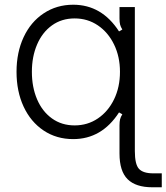

<svg xmlns="http://www.w3.org/2000/svg" viewBox="-20 -579 705 813"><path d="M625 214Q555 214 520.5 180Q486 146 486 71V-48Q486 -64 488.5 -74Q491 -84 498 -95L484 -103Q411 10 290 10Q219 10 164.5 -26.5Q110 -63 80 -127.5Q50 -192 50 -275Q50 -357 80 -421.5Q110 -486 165 -522.5Q220 -559 290 -559Q411 -559 484 -446L498 -454Q491 -465 488.5 -475Q486 -485 486 -501V-549H551V61Q551 117 568.5 136Q586 155 629 155H665V214ZM488 -275Q488 -339 463 -390.5Q438 -442 394.5 -471.5Q351 -501 296 -501Q241 -501 200 -471.5Q159 -442 137 -390.5Q115 -339 115 -275Q115 -210 137 -158.5Q159 -107 200 -77.5Q241 -48 296 -48Q351 -48 394.5 -77.5Q438 -107 463 -158.5Q488 -210 488 -275Z"/></svg>

Font: Open Sauce Sans Light
Style: Regular
Weight: 300
Designer: Alfredo Marco Pradil
Foundry: Creative Sauce Fz LLC
Version: Version 1.477